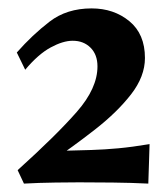

<svg xmlns="http://www.w3.org/2000/svg" viewBox="-20 -688 396 457"><path d="M20 -563Q57 -605 98 -636.5Q139 -668 198 -668Q251 -668 288 -637.5Q325 -607 325 -550Q325 -506 292 -463.5Q259 -421 206.5 -380Q154 -339 94 -298L124 -329Q166 -330 197.5 -331Q229 -332 261.5 -335Q294 -338 336 -345Q335 -323 334.5 -297Q334 -271 333 -251Q293 -253 248.5 -253.5Q204 -254 168 -254Q151 -254 112 -253.5Q73 -253 37 -251L22 -283Q114 -366 163 -422Q212 -478 212 -530Q212 -558 195.5 -574.5Q179 -591 153 -591Q130 -591 100.5 -575Q71 -559 40 -522Z"/></svg>

Font: Ruwudu
Style: Bold
Weight: 700
Designer: Becca Hirsbrunner Spalinger
Foundry: SIL International
Version: Version 3.000